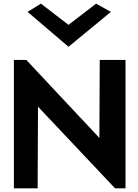

<svg xmlns="http://www.w3.org/2000/svg" viewBox="-20 -1031 757 1051"><path d="M610 0H667V-703H526L524 -276L124 -703H56V0H186L188 -447ZM131 -966 355 -775 587 -966 506 -1011 355 -895 204 -1011Z"/></svg>

Font: Bluebird
Style: Ext
Weight: 400
Designer: Jasper
Foundry: Cannot Into Space Fonts
Version: Version 0.98